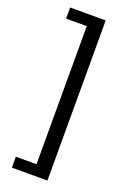

<svg xmlns="http://www.w3.org/2000/svg" viewBox="-163 -762 645 969"><g transform="rotate(20 159.5 -278.0)"><path d="M227.5 151.9V-708H36.6V-648.4H147.5V93.3H36.6V151.9Z"/></g></svg>

Font: Varta Light
Style: Bold
Weight: 700
Version: Version 1.004